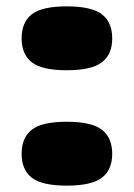

<svg xmlns="http://www.w3.org/2000/svg" viewBox="-20 -575 420 604"><path d="M48 -91Q48 -142 80 -167Q112 -192 190 -192Q268 -192 300.5 -167Q333 -142 333 -91Q333 -41 300.5 -16Q268 9 190 9Q112 9 80 -16Q48 -41 48 -91ZM48 -454Q48 -505 80 -530Q112 -555 190 -555Q268 -555 300.5 -530Q333 -505 333 -454Q333 -404 300.5 -379Q268 -354 190 -354Q112 -354 80 -379Q48 -404 48 -454Z"/></svg>

Font: Georama ExtraExtended ExtraBold
Style: Regular
Weight: 800
Width: 8
Designer: Jean-Baptiste Levee
Foundry: Production Type
Version: Version 1.000